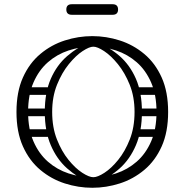

<svg xmlns="http://www.w3.org/2000/svg" viewBox="-20 -881 874 909"><path d="M721 -351Q721 -432 695.5 -490.5Q670 -549 627 -586.5Q584 -624 529.5 -642Q475 -660 417 -660Q359 -660 304.5 -642Q250 -624 207 -586.5Q164 -549 138.5 -490.5Q113 -432 113 -351Q113 -270 138.5 -211.5Q164 -153 207 -115.5Q250 -78 304.5 -60Q359 -42 417 -42Q475 -42 529.5 -60Q584 -78 627 -115.5Q670 -153 695.5 -211.5Q721 -270 721 -351ZM58 -351Q58 -446 88.5 -514Q119 -582 171 -625.5Q223 -669 287 -689.5Q351 -710 417 -710Q483 -710 547 -689.5Q611 -669 663 -625.5Q715 -582 745.5 -514Q776 -446 776 -351Q776 -256 745.5 -188Q715 -120 663 -76.5Q611 -33 547 -12.5Q483 8 417 8Q351 8 287 -12.5Q223 -33 171 -76.5Q119 -120 88.5 -188Q58 -256 58 -351ZM222 -252Q222 -243 217 -238Q212 -233 205 -233H110Q94 -233 94 -252Q94 -269 111 -269H205Q222 -269 222 -252ZM220 -451Q220 -442 215 -437Q210 -432 203 -432H108Q92 -432 92 -451Q92 -468 109 -468H203Q220 -468 220 -451ZM214 -350Q214 -341 209 -336Q204 -331 197 -331H102Q86 -331 86 -350Q86 -367 103 -367H197Q214 -367 214 -350ZM613 -252Q613 -269 630 -269H724Q741 -269 741 -252Q741 -233 725 -233H630Q623 -233 618 -238Q613 -243 613 -252ZM615 -451Q615 -468 632 -468H726Q743 -468 743 -451Q743 -432 727 -432H632Q625 -432 620 -437Q615 -442 615 -451ZM621 -350Q621 -367 638 -367H732Q749 -367 749 -350Q749 -331 733 -331H638Q631 -331 626 -336Q621 -341 621 -350ZM439 -18 422 -42Q442 -42 474.5 -63Q507 -84 539.5 -124Q572 -164 594.5 -221Q617 -278 617 -351Q617 -423 594 -480Q571 -537 538 -577.5Q505 -618 473 -639Q441 -660 422 -660L438 -680Q498 -658 546.5 -615.5Q595 -573 623.5 -508Q652 -443 652 -351Q652 -260 623.5 -193.5Q595 -127 547 -84Q499 -41 439 -18ZM405 -18Q346 -41 297.5 -84Q249 -127 220.5 -193.5Q192 -260 192 -351Q192 -443 220.5 -508Q249 -573 298 -615.5Q347 -658 406 -680L422 -660Q403 -660 371 -639Q339 -618 306 -577.5Q273 -537 250 -480Q227 -423 227 -351Q227 -278 249.5 -221Q272 -164 304.5 -124Q337 -84 369.5 -63Q402 -42 422 -42ZM320 -811Q294 -811 294 -836Q294 -861 320 -861H513Q539 -861 539 -836Q539 -811 513 -811Z"/></svg>

Font: Agu Display
Style: Regular
Weight: 400
Designer: Oluwaseun Badejo
Version: Version 1.103